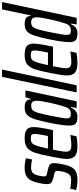

<svg xmlns="http://www.w3.org/2000/svg" viewBox="522 -1324 791 1912"><g transform="rotate(-90 918.0 -367.5)"><path d="M-18 -6 -4 -65Q4 -62 31 -58.5Q58 -55 78 -55Q118 -55 136.5 -73.5Q155 -92 165 -139Q173 -177 173 -193Q173 -208 167 -213Q161 -218 147 -222L97 -234Q66 -242 53.5 -254.5Q41 -267 41 -293Q41 -327 51 -373Q63 -430 81.5 -461Q100 -492 129.5 -505Q159 -518 208 -518Q231 -518 257 -514Q283 -510 299 -505L286 -444Q244 -454 206 -454Q171 -454 153 -437.5Q135 -421 125 -375Q118 -343 118 -326Q118 -311 123.5 -305Q129 -299 144 -296L204 -282Q228 -276 239 -264Q250 -252 250 -225Q250 -195 240 -146Q228 -87 211.5 -55Q195 -23 165 -7.5Q135 8 82 8Q55 8 25.5 3.5Q-4 -1 -18 -6Z M292 -96Q292 -122 297 -155Q302 -188 315 -254Q336 -363 353.5 -415.5Q371 -468 403 -493Q435 -518 495 -518Q557 -518 583 -498Q609 -478 609 -430Q609 -378 583 -255L579 -236H384Q376 -195 370 -161Q364 -127 364 -107Q364 -77 379.5 -65Q395 -53 430 -53Q448 -53 481.5 -56.5Q515 -60 531 -63L518 -3Q500 2 471.5 5Q443 8 417 8Q350 8 321 -16.5Q292 -41 292 -96ZM520 -286 525 -309Q531 -338 536 -370Q541 -402 541 -418Q541 -441 531 -449Q521 -457 497 -457Q467 -457 451.5 -446Q436 -435 424 -401Q412 -367 395 -286Z M624 -73Q624 -131 648 -254Q670 -364 688 -418.5Q706 -473 732.5 -495.5Q759 -518 804 -518Q887 -518 884 -458H890L906 -510H974L866 0H800L809 -58H803Q775 8 714 8Q665 8 644.5 -9Q624 -26 624 -73ZM811 -116Q828 -165 849.5 -260.5Q871 -356 871 -399Q871 -428 859.5 -440.5Q848 -453 823 -453Q795 -453 780 -440.5Q765 -428 752 -387.5Q739 -347 721 -255Q710 -200 703 -160Q696 -120 696 -102Q696 -75 705.5 -66.5Q715 -58 741 -58Q768 -58 784 -71Q800 -84 811 -116Z M954 0 1109 -743H1182L1025 0Z M1123 -96Q1123 -122 1128 -155Q1133 -188 1146 -254Q1167 -363 1184.5 -415.5Q1202 -468 1234 -493Q1266 -518 1326 -518Q1388 -518 1414 -498Q1440 -478 1440 -430Q1440 -378 1414 -255L1410 -236H1215Q1207 -195 1201 -161Q1195 -127 1195 -107Q1195 -77 1210.5 -65Q1226 -53 1261 -53Q1279 -53 1312.5 -56.5Q1346 -60 1362 -63L1349 -3Q1331 2 1302.5 5Q1274 8 1248 8Q1181 8 1152 -16.5Q1123 -41 1123 -96ZM1351 -286 1356 -309Q1362 -338 1367 -370Q1372 -402 1372 -418Q1372 -441 1362 -449Q1352 -457 1328 -457Q1298 -457 1282.5 -446Q1267 -435 1255 -401Q1243 -367 1226 -286Z M1455 -73Q1455 -131 1479 -254Q1501 -364 1519 -418.5Q1537 -473 1563.5 -495.5Q1590 -518 1635 -518Q1718 -518 1715 -458H1721L1781 -743H1854L1697 0H1631L1640 -58H1634Q1606 8 1545 8Q1496 8 1475.5 -9Q1455 -26 1455 -73ZM1642 -116Q1659 -165 1680.5 -260.5Q1702 -356 1702 -399Q1702 -428 1690.5 -440.5Q1679 -453 1654 -453Q1626 -453 1611 -440.5Q1596 -428 1583 -387.5Q1570 -347 1552 -255Q1541 -200 1534 -160Q1527 -120 1527 -102Q1527 -75 1536.5 -66.5Q1546 -58 1572 -58Q1599 -58 1615 -71Q1631 -84 1642 -116Z"/></g></svg>

Font: Saira Ultra Condensed Medium
Style: Italic
Weight: 500
Width: 1
Italic angle: -12°
Designer: Hector Gatti with collaboration of the Omnibus-Type team
Foundry: Omnibus-Type
Version: Version 1.001; ttfautohint (v1.8)